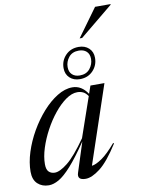

<svg xmlns="http://www.w3.org/2000/svg" viewBox="-102 -1022 824 1101"><g transform="rotate(-10 310.0 -471.0)"><path d="M268.5 -31.5 324 -204.5Q266 -119 224.2 -72.5Q182.5 -26 151 -8Q119.5 10 92.5 10Q53 10 27.2 -14Q1.5 -38 1.5 -84.5Q1.5 -138 20.5 -197.8Q39.5 -257.5 72.2 -314.5Q105 -371.5 146.2 -418Q187.5 -464.5 232.5 -492.2Q277.5 -520 321 -520Q374.5 -520 409.5 -466.5L425.5 -512H507L354 -57.5Q376.5 -59.5 412.8 -84.2Q449 -109 496.5 -165L501 -161.5Q440 -65 391.2 -27.5Q342.5 10 306.5 10Q255 10 268.5 -31.5ZM90 -113Q90 -81.5 103.5 -68.5Q117 -55.5 138.5 -55.5Q167.5 -55.5 213.2 -91.8Q259 -128 325.5 -223L405.5 -454Q393 -473 377.8 -480.2Q362.5 -487.5 344 -487.5Q312 -487.5 277 -462.8Q242 -438 208.8 -397Q175.5 -356 148.8 -306.2Q122 -256.5 106 -206.2Q90 -156 90 -113ZM397 -742Q433 -742 456 -720.8Q479 -699.5 479 -664Q479 -620.5 449.5 -589.5Q420 -558.5 373 -558.5Q337 -558.5 314 -580Q291 -601.5 291 -637Q291 -680.5 320.5 -711.2Q350 -742 397 -742ZM376 -579.5Q414.5 -579.5 435 -605.2Q455.5 -631 455.5 -662Q455.5 -690.5 438.8 -705.8Q422 -721 394 -721Q355.5 -721 335.2 -695.5Q315 -670 315 -639Q315 -610 331.8 -594.8Q348.5 -579.5 376 -579.5ZM411.5 -789 530 -952H620.5L619.5 -948L426 -789Z"/></g></svg>

Font: Newsreader Display
Style: Italic
Weight: 400
Italic angle: -17°
Designer: Hugues Gentile
Foundry: Production Type
Version: Version 1.001